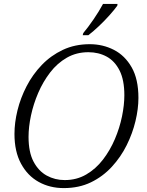

<svg xmlns="http://www.w3.org/2000/svg" viewBox="-20 -951 752 982"><path d="M306 11Q235 11 178 -20.5Q121 -52 87.5 -114Q54 -176 54 -266Q54 -324 69.5 -387Q85 -450 116 -510Q147 -570 193.5 -618.5Q240 -667 301.5 -696Q363 -725 439 -725Q506 -725 562.5 -696Q619 -667 653.5 -606.5Q688 -546 688 -450Q688 -395 673 -332Q658 -269 628 -208.5Q598 -148 552 -98Q506 -48 445 -18.5Q384 11 306 11ZM311 -30Q372 -30 421 -58.5Q470 -87 506.5 -134.5Q543 -182 567.5 -239.5Q592 -297 604 -355.5Q616 -414 616 -464Q616 -542 591.5 -590.5Q567 -639 525.5 -661.5Q484 -684 432 -684Q371 -684 322 -656Q273 -628 236.5 -580.5Q200 -533 175.5 -476Q151 -419 138.5 -360.5Q126 -302 126 -251Q126 -173 151.5 -124.5Q177 -76 219 -53Q261 -30 311 -30ZM403 -771 406 -782Q431 -812 458.5 -852Q486 -892 507 -931H581L580 -922Q565 -901 540 -873Q515 -845 486.5 -818Q458 -791 432 -771Z"/></svg>

Font: Noto Serif Light
Style: Italic
Weight: 300
Italic angle: -12°
Designer: Monotype Design Team
Foundry: Monotype Imaging Inc.
Version: Version 2.013